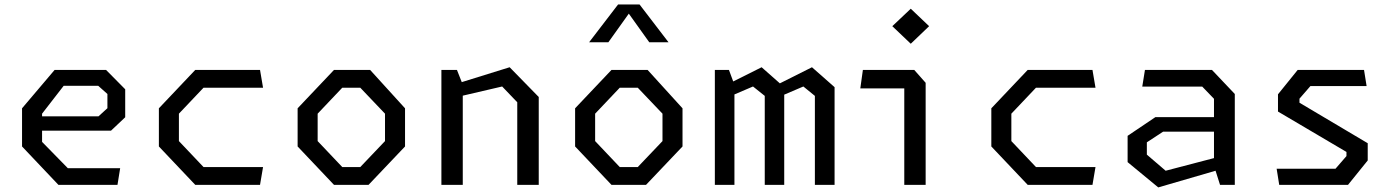

<svg xmlns="http://www.w3.org/2000/svg" viewBox="-20 -826 6240 858"><path d="M241 0H505L517 -74.5H283L168 -192V-242H476L539.5 -302V-427L454 -513.5H224L78.5 -342V-171.5ZM168 -306V-318L264.5 -442.5H419L460 -406V-342.5L420 -306Z M852.5 0H1142L1155.5 -79.5H889.5L779.5 -195.5V-318L889.5 -434H1155.5L1142 -513.5H852.5L690 -342V-171.5Z M1472.5 0H1627L1790 -171.5V-342L1634 -513.5H1472.5L1310 -342V-171.5ZM1509.5 -79.5 1399.5 -195.5V-318L1509.5 -434H1590L1700.5 -318V-195.5L1590 -79.5Z M2291.5 0H2387.5V-392.5L2257.5 -525.5L2043.5 -459L2022 -513.5H1952.5V0H2048V-398.5L2224 -439.5L2291.5 -369Z M2712.5 0H2867L3030 -171.5V-342L2874 -513.5H2712.5L2550 -342V-171.5ZM2749.5 -79.5 2639.5 -195.5V-318L2749.5 -434H2830L2940.5 -318V-195.5L2830 -79.5ZM2612.5 -637H2698.5L2790 -765L2881.5 -637H2967.5L2838 -806H2742Z M3621.5 0H3709.5V-436.5L3608.5 -525.5L3465 -453.5L3383.5 -525.5L3256.5 -462L3237.5 -513.5H3174.5V0H3262V-404L3345 -439.5L3397.5 -397.5V0H3484.5V-403L3570 -439.5L3621.5 -397.5Z M4021 0H4116.5V-456L4065.5 -513.5H3836L3824.5 -431H4021ZM4050 -630.5 4132 -709 4050 -787 3967.5 -709Z M4572.5 0H4862L4875.5 -79.5H4609.5L4499.5 -195.5V-318L4609.5 -434H4875.5L4862 -513.5H4572.5L4410 -342V-171.5Z M5432 0H5498V-406L5396 -513.5H5096.5L5084.5 -439H5352.5L5405 -384.5V-302.5H5143L5019 -219V-101.5L5156 11.5L5412 -63ZM5105 -135V-190L5177.5 -237.5H5405V-119.5L5189 -63Z M5696.5 0H6004L6092 -109V-186L5787 -367V-385L5836 -441.5H6087L6075.5 -513.5H5779L5691 -404.5V-327.5L5997 -147V-128.5L5948 -72H5685Z"/></svg>

Font: Monaspace Krypton
Style: Regular
Weight: 400
Designer: Riley Cran & the Lettermatic Team
Foundry: Lettermatic
Version: Version 1.200 (Monaspace Krypton)